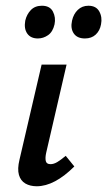

<svg xmlns="http://www.w3.org/2000/svg" viewBox="-20 -643 374 669"><path d="M108 6Q85 6 68.5 -3.5Q52 -13 46 -33.5Q40 -54 48 -87L125 -418H212L141 -111Q137 -93 139.5 -82Q142 -71 156 -71Q167 -71 179 -78Q191 -85 209 -100L239 -63Q205 -29 172 -11.5Q139 6 108 6ZM112 -509Q87 -509 75 -526Q63 -543 68 -571Q73 -593 87.5 -608Q102 -623 126 -623Q154 -623 164.5 -602.5Q175 -582 170 -558Q164 -532 147.5 -520.5Q131 -509 112 -509ZM276 -509Q249 -509 237 -526.5Q225 -544 231 -571Q236 -594 251 -608.5Q266 -623 288 -623Q315 -623 326 -603Q337 -583 332 -558Q328 -536 313.5 -522.5Q299 -509 276 -509Z"/></svg>

Font: Ysabeau Office SemiBold
Style: Italic
Weight: 600
Italic angle: -12°
Designer: Christian Thalmann (Catharsis Fonts)
Version: Version 2.001;gftools[0.9.30]; featfreeze: tnum,lnum,ss02